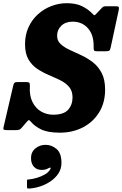

<svg xmlns="http://www.w3.org/2000/svg" viewBox="-62 -788 744 1170"><path d="M286 -570.5Q286 -539.5 307.2 -519.8Q328.5 -500 361.8 -484.5Q395 -469 432.5 -451.8Q470 -434.5 503.2 -409Q536.5 -383.5 557.5 -343.5Q578.5 -303.5 578.5 -241.5Q578.5 -162.5 542.2 -103.5Q506 -44.5 443.5 -12Q381 20.5 303 20.5Q230 20.5 189.2 0.8Q148.5 -19 127 -45.5Q116.5 -58 112.2 -55.8Q108 -53.5 95.5 -39L69 -8Q62.5 -0.5 55.5 2.2Q48.5 5 35 5H-16.5Q-31.5 5 -37.5 2.8Q-43.5 0.5 -40.5 -12.5L18.5 -266Q21.5 -278.5 26 -283.2Q30.5 -288 45 -288H97.5Q114.5 -288 117.5 -282.2Q120.5 -276.5 120 -262Q116.5 -205 135.8 -166.5Q155 -128 188.5 -108.5Q222 -89 261.5 -89Q326.5 -89 353.2 -119.2Q380 -149.5 380 -194.5Q380 -234 359.2 -258.2Q338.5 -282.5 305.5 -298.8Q272.5 -315 235.2 -330.8Q198 -346.5 165 -368.5Q132 -390.5 111.2 -426.2Q90.5 -462 90.5 -519Q90.5 -576 111.8 -622.2Q133 -668.5 169.5 -701.2Q206 -734 251.2 -751.2Q296.5 -768.5 344.5 -768.5Q400.5 -768.5 437 -750.8Q473.5 -733 499.5 -706.5Q509 -696 512.8 -695.2Q516.5 -694.5 528 -707.5L557.5 -738.5Q563.5 -745 568.8 -747.5Q574 -750 586.5 -750H640.5Q657 -750 660.8 -745.8Q664.5 -741.5 661.5 -726.5L612.5 -499Q609 -481.5 602.5 -478.5Q596 -475.5 576.5 -475.5H533Q513.5 -475.5 511 -480.8Q508.5 -486 508.5 -502Q510.5 -573.5 474.8 -614.8Q439 -656 380.5 -656Q337.5 -656 311.8 -631.2Q286 -606.5 286 -570.5ZM127 175.5Q127 138.5 153.5 116.5Q180 94.5 216 94.5Q252.5 94.5 282.5 119.8Q312.5 145 312.5 205Q312.5 240.5 294.2 268.5Q276 296.5 246.8 316.5Q217.5 336.5 183.2 347.8Q149 359 116 361Q107 361.5 104.8 359.8Q102.5 358 102.5 349V313.5Q102.5 306.5 105.2 306.2Q108 306 114 305.5Q135.5 303.5 162.2 295.8Q189 288 211.5 275Q234 262 243.5 244.5Q250 235 245.5 233.8Q241 232.5 233.5 237Q226 241.5 215.8 244.5Q205.5 247.5 192.5 247.5Q162 247.5 144.5 228Q127 208.5 127 175.5Z"/></svg>

Font: Besley* Narrow Heavy
Style: Italic
Weight: 800
Width: 4
Italic angle: -13°
Designer: Owen Earl
Foundry: indestructible type*
Version: Version 3.000; ttfautohint (v1.8.3)